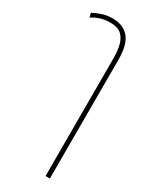

<svg xmlns="http://www.w3.org/2000/svg" viewBox="-210 -609 739 920"><g transform="rotate(30 160.0 -148.5)"><path d="M23 -504 17 -527Q37 -538 63.5 -547Q90 -556 122 -556Q180 -556 212 -519.5Q244 -483 244 -397V259H220V-392Q220 -433 212 -464.5Q204 -496 183.5 -514.5Q163 -533 123 -533Q92 -533 67.5 -525Q43 -517 23 -504Z"/></g></svg>

Font: Noto Sans Thai Looped ExtraCondensed Thin
Style: Regular
Weight: 100
Width: 2
Designer: Sasikarn Vongin, Ben Mitchell
Foundry: The Fontpad Ltd
Version: Version 1.001; ttfautohint (v1.8.4.7-5d5b)